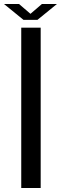

<svg xmlns="http://www.w3.org/2000/svg" viewBox="-52 -938 304 958"><path d="M54 0V-800H151V0ZM-32 -918H43L100 -869L157 -918H232L135 -839H65Z"/></svg>

Font: Big Shoulders Text SemiBold
Style: Regular
Weight: 600
Designer: Patric King
Foundry: XO Type Co
Version: Version 1.000; ttfautohint (v1.8.2)